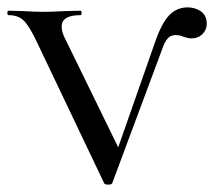

<svg xmlns="http://www.w3.org/2000/svg" viewBox="-27 -497 580 520"><path d="M-4 -456Q-7 -456 -7 -462Q-7 -468 -4 -468L35 -467Q67 -465 89 -465Q114 -465 150 -467L191 -468Q194 -468 194 -462Q194 -456 191 -456Q140 -456 140 -425Q140 -411 148 -395L301 -82L263 -12L393 -383Q411 -435 431.5 -456Q452 -477 481 -477Q502 -477 517.5 -466Q533 -455 533 -432Q533 -417 521.5 -405Q510 -393 491 -393Q483 -393 471 -397Q461 -402 449 -402Q438 -402 430.5 -396Q423 -390 416 -374L277 -1Q276 3 266 3Q256 3 255 -1L72 -385Q52 -427 37 -441.5Q22 -456 -4 -456Z"/></svg>

Font: Cormorant Unicase Medium
Style: Regular
Weight: 500
Designer: Christian Thalmann (Catharsis Fonts)
Foundry: Catharsis Fonts
Version: Version 4.000